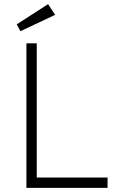

<svg xmlns="http://www.w3.org/2000/svg" viewBox="-20 -910 576 930"><path d="M108 0V-700H158V-50H501V0ZM79 -759 61 -792 213 -890 247 -838Z"/></svg>

Font: Mach ExtraLight
Style: Regular
Weight: 250
Version: Version 1.002